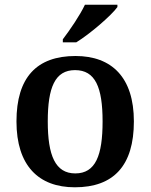

<svg xmlns="http://www.w3.org/2000/svg" viewBox="-20 -786 640 816"><path d="M247 -619V-606H304C363 -642 454 -721 479 -756V-766H341C320 -721 276 -657 247 -619ZM298 10C463 10 549 -82 549 -270C549 -457 455 -548 301 -548C136 -548 50 -457 50 -270C50 -82 144 10 298 10ZM300 -49C215 -49 183 -125 183 -270C183 -415 214 -488 299 -488C385 -488 416 -415 416 -270C416 -125 386 -49 300 -49Z"/></svg>

Font: Noto Serif Gurmukhi SemiBold
Style: Regular
Weight: 600
Designer: Vaibhav Singh and the Monotype Design Team
Foundry: Monotype Imaging Inc.
Version: Version 2.004